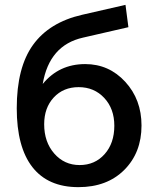

<svg xmlns="http://www.w3.org/2000/svg" viewBox="-20 -761 638 791"><path d="M509 -649 322 -606Q183 -575 156 -415Q223 -497 331 -497Q429 -497 496 -424Q563 -351 563 -244Q563 -132 492 -61Q421 10 303 10Q178 10 113.5 -72.5Q49 -155 49 -315Q49 -483 116 -576Q183 -669 318 -700L497 -741ZM162 -249Q162 -176 203.5 -128.5Q245 -81 308 -81Q371 -81 411 -126Q451 -171 451 -243Q451 -313 409.5 -357.5Q368 -402 304 -402Q241 -402 201.5 -359.5Q162 -317 162 -249Z"/></svg>

Font: Raleway
Style: Regular
Weight: 600
Designer: Matt McInerney, Pablo Impallari, Rodrigo Fuenzalida
Foundry: Matt McInerney, Pablo Impallari, Rodrigo Fuenzalida
Version: Version 1.000;PS 001.001;hotconv 1.0.56; ttfautohint (v1.5)